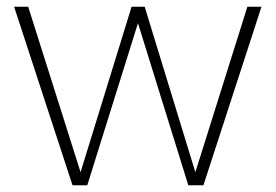

<svg xmlns="http://www.w3.org/2000/svg" viewBox="-20 -552 821 572"><path d="M196 0 22 -532H64L220 -39L372 -532H411L562 -39L717 -532H759L586 0H541L391 -483L240 0Z"/></svg>

Font: Exo Thin ExtraLight
Style: Regular
Weight: 250
Version: Version 2.000